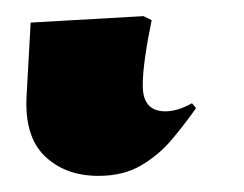

<svg xmlns="http://www.w3.org/2000/svg" viewBox="-20 14 302 238"><path d="M102 232Q61 232 35.5 207.5Q10 183 13 132L18 42L158 34L168 39Q163 63 160 84Q157 105 157 118Q156 152 185 152Q200 152 218 142L223 148Q209 168 193 187Q177 206 155 219Q133 232 102 232Z"/></svg>

Font: Literata 72pt ExtraBold
Style: Italic
Weight: 800
Italic angle: -2°
Designer: Latin by Veronika Burian and Jose Scaglione. Greek by Irene Vlachou. Cyrillic by Vera Evstafieva
Foundry: TypeTogether
Version: Version 3.002